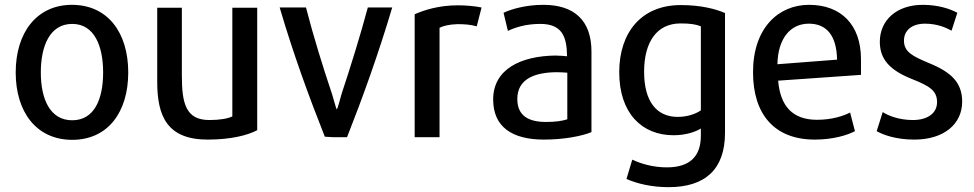

<svg xmlns="http://www.w3.org/2000/svg" viewBox="-20 -564 4035 795"><path d="M511 -264C511 -100 427 15 279 15C131 15 45 -100 45 -264C45 -429 132 -544 278 -544C426 -544 511 -429 511 -264ZM407 -264C407 -373 371 -465 279 -465C186 -465 149 -373 149 -264C149 -154 187 -66 279 -66C371 -66 407 -154 407 -264Z M1045 -25C1006 -4 936 14 840 14C672 14 631 -83 631 -225V-532H733V-252C733 -136 749 -67 847 -67C890 -67 924 -73 942 -82V-532H1045Z M1604 -533C1547 -341 1481 -158 1417 4H1357C1352 3 1330 3 1325 2C1261 -159 1194 -342 1138 -533H1247C1277 -416 1317 -287 1355 -174C1364 -145 1370 -120 1374 -111C1379 -115 1385 -144 1394 -174C1432 -289 1472 -417 1503 -533Z M1974 -533 1954 -455C1928 -462 1906 -464 1874 -464C1839 -463 1813 -456 1800 -449V4H1697V-505C1738 -523 1798 -542 1876 -542C1907 -542 1945 -539 1974 -533Z M2429 -17C2391 -1 2317 14 2232 14C2100 14 2022 -39 2022 -152C2022 -278 2137 -332 2279 -334C2298 -334 2317 -332 2328 -331C2327 -413 2307 -465 2217 -465C2157 -465 2112 -450 2083 -436L2065 -511C2096 -526 2157 -544 2230 -544C2358 -544 2429 -479 2429 -351ZM2329 -70V-263C2316 -264 2300 -265 2283 -265C2197 -264 2122 -239 2122 -154C2122 -85 2168 -59 2241 -59C2279 -59 2307 -63 2329 -70Z M2982 -14C2982 138 2899 211 2748 211C2677 211 2617 196 2574 177L2598 97C2633 114 2685 129 2741 129C2836 129 2882 84 2882 -2V-32C2865 -21 2825 -4 2769 -4C2638 -4 2544 -95 2544 -265C2544 -429 2635 -543 2799 -543C2882 -543 2943 -527 2982 -510ZM2882 -107V-455C2863 -463 2838 -467 2798 -467C2698 -467 2647 -388 2647 -267C2647 -141 2701 -80 2786 -80C2826 -80 2860 -92 2882 -107Z M3545 -254 3202 -230C3211 -124 3262 -68 3363 -68C3426 -68 3472 -84 3500 -98L3520 -21C3489 -4 3428 14 3354 14C3187 14 3098 -90 3098 -265C3098 -448 3203 -544 3330 -544C3463 -544 3545 -461 3545 -319ZM3446 -317C3444 -418 3402 -466 3329 -466C3253 -466 3201 -405 3199 -298Z M3964 -143C3964 -50 3888 14 3766 14C3689 14 3636 -6 3610 -21L3635 -100C3656 -86 3701 -67 3760 -67C3819 -67 3860 -94 3860 -141C3860 -189 3829 -208 3753 -238C3664 -274 3623 -319 3623 -391C3623 -479 3691 -544 3801 -544C3865 -544 3915 -527 3944 -511C3940 -499 3924 -449 3920 -437C3900 -448 3863 -466 3810 -466C3757 -466 3723 -439 3723 -396C3723 -348 3760 -331 3826 -303C3920 -265 3964 -221 3964 -143Z"/></svg>

Font: Repo Medium
Style: Regular
Weight: 500
Designer: Stefan Peev
Foundry: Context Ltd
Version: Version 1.502